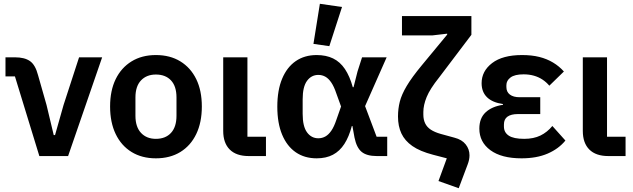

<svg xmlns="http://www.w3.org/2000/svg" viewBox="-20 -825 3346 1015"><path d="M340 0H188L59 -421H9V-522H59Q110 -522 138.5 -502Q167 -482 181 -428L226 -270L264 -111H271L316 -270L398 -522H520Z M804 12Q730 12 675.5 -21.5Q621 -55 591.5 -116.5Q562 -178 562 -262Q562 -346 591.5 -406.5Q621 -467 675.5 -500.5Q730 -534 804 -534Q879 -534 933.5 -500.5Q988 -467 1017.5 -406.5Q1047 -346 1047 -262Q1047 -178 1017.5 -116.5Q988 -55 933.5 -21.5Q879 12 804 12ZM804 -91Q855 -91 884 -122.5Q913 -154 913 -213V-310Q913 -369 884 -400Q855 -431 804 -431Q755 -431 725.5 -400Q696 -369 696 -310V-213Q696 -154 725.5 -122.5Q755 -91 804 -91Z M1386 -102V0H1295Q1229 0 1194.5 -34.5Q1160 -69 1160 -133V-522H1288V-102Z M2027 -102V0H1972Q1919 0 1892 -22Q1865 -44 1854 -98L1843 -159H1840Q1825 -102 1800.5 -64Q1776 -26 1740 -7Q1704 12 1654 12Q1590 12 1543.5 -20Q1497 -52 1471.5 -113Q1446 -174 1446 -261Q1446 -348 1471.5 -409Q1497 -470 1543.5 -502Q1590 -534 1654 -534Q1704 -534 1741 -516Q1778 -498 1803.5 -460Q1829 -422 1845 -364H1849L1870 -447L1894 -522H2024L1910 -264L1971 -102ZM1663 -94Q1683 -94 1700 -103.5Q1717 -113 1731.5 -134Q1746 -155 1758 -191L1783 -262L1758 -331Q1746 -367 1731.5 -388.5Q1717 -410 1700 -419.5Q1683 -429 1663 -429Q1626 -429 1603 -397.5Q1580 -366 1580 -300V-223Q1580 -157 1603 -125.5Q1626 -94 1663 -94ZM1788 -788 1721 -581 1637 -593 1671 -805Z M2105 -638V-740H2472V-641L2301 -415Q2253 -355 2235.5 -312Q2218 -269 2218 -233V-219Q2218 -193 2227.5 -173Q2237 -153 2257.5 -139.5Q2278 -126 2310 -117L2383 -97Q2422 -87 2442 -61.5Q2462 -36 2462 -4Q2462 8 2459.5 20Q2457 32 2452 45L2405 170L2298 132L2342 12L2269 -7Q2200 -25 2160 -53Q2120 -81 2102 -119.5Q2084 -158 2084 -209Q2084 -250 2093.5 -287.5Q2103 -325 2130 -370.5Q2157 -416 2210 -480L2344 -642V-647L2267 -638Z M2900 -159 2969 -82Q2933 -38 2875 -13Q2817 12 2737 12Q2631 12 2572.5 -31Q2514 -74 2514 -145Q2514 -200 2547 -231Q2580 -262 2639 -271V-275Q2583 -283 2554.5 -311Q2526 -339 2526 -385Q2526 -449 2581.5 -491.5Q2637 -534 2740 -534Q2791 -534 2831 -524Q2871 -514 2903.5 -494.5Q2936 -475 2961 -447L2884 -372Q2868 -391 2847.5 -404.5Q2827 -418 2802 -425Q2777 -432 2748 -432Q2701 -432 2679 -415.5Q2657 -399 2657 -375V-365Q2657 -339 2675.5 -325Q2694 -311 2727 -311H2836V-222H2718Q2682 -222 2663 -208.5Q2644 -195 2644 -167V-156Q2644 -125 2669.5 -108Q2695 -91 2751 -91Q2801 -91 2837 -108.5Q2873 -126 2900 -159Z M3287 -102V0H3196Q3130 0 3095.5 -34.5Q3061 -69 3061 -133V-522H3189V-102Z"/></svg>

Font: IBM Plex Sans SemiBold
Style: Regular
Weight: 600
Designer: Mike Abbink, Paul van der Laan, Pieter van Rosmalen
Foundry: Bold Monday
Version: Version 3.201